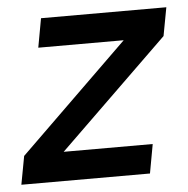

<svg xmlns="http://www.w3.org/2000/svg" viewBox="-56 -538 568 580"><g transform="rotate(-5 227.5 -248.0)"><path d="M-14 0 2 -86 332 -408H73L89 -496H469L453 -410L122 -88H392L376 0Z"/></g></svg>

Font: Ultramarine Medium
Style: Italic
Weight: 500
Italic angle: -10°
Designer: Colophon Foundry, Jonny Pinhorn
Foundry: Colophon Foundry
Version: Version 1.200; ttfautohint (v1.8.3)